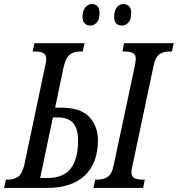

<svg xmlns="http://www.w3.org/2000/svg" viewBox="-37 -927 877 947"><path d="M-8 -41H2Q33 -41 53 -56Q73 -71 83 -114L186 -603Q191 -623 191 -635Q191 -657 177 -665Q163 -673 135 -673H124L133 -714H380L371 -673H359Q327 -673 307 -657.5Q287 -642 276 -593L235 -396H265Q361 -396 403.5 -350Q446 -304 446 -236Q446 -123 381.5 -61.5Q317 0 193 0H-17ZM433 -41H444Q475 -41 495.5 -55.5Q516 -70 524 -114L628 -602Q633 -632 633 -635Q633 -657 618.5 -665Q604 -673 576 -673H567L575 -714H820L811 -673H800Q768 -673 748 -658.5Q728 -644 720 -600L617 -113Q611 -87 611 -79Q611 -57 625.5 -49Q640 -41 668 -41H677L669 0H424ZM196 -49Q276 -49 312 -96Q348 -143 348 -233Q348 -293 323.5 -320.5Q299 -348 248 -348H224L161 -49ZM370 -845Q370 -872 383 -889.5Q396 -907 417 -907Q434 -907 444 -896Q454 -885 454 -863Q454 -831 440.5 -816Q427 -801 409 -801Q391 -801 380.5 -812Q370 -823 370 -845ZM526 -845Q526 -872 538.5 -889.5Q551 -907 572 -907Q589 -907 599.5 -896Q610 -885 610 -863Q610 -831 596.5 -816Q583 -801 564 -801Q526 -801 526 -845Z"/></svg>

Font: Noto Serif Cond
Style: Italic
Weight: 400
Width: 3
Italic angle: -12°
Designer: Monotype Design Team
Foundry: Monotype Imaging Inc.
Version: Version 1.001